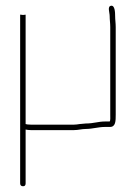

<svg xmlns="http://www.w3.org/2000/svg" viewBox="-20 -516 471 667"><path d="M278 -68C301 -68 321 -75 345 -75H362C382 -75 382 -96 382 -118V-422C382 -436 380 -447 380 -460C380 -473 379 -498 366 -496C352 -494 361 -473 361 -460C361 -447 363 -436 363 -422V-118C363 -109 364 -97 361 -94H346C320 -94 306 -87 278 -87L256 -85C250 -84 244 -83 237 -83H87C78 -83 72 -84 69 -85V-465L60 -464C58 -464 54 -465 52 -465H50V121C50 128 54 131 60 131C66 131 69 128 69 121V-66C74 -65 80 -64 87 -64H237C252 -64 264 -68 278 -68Z"/></svg>

Font: Electronic
Style: ExThn
Weight: 100
Version: Version 1.011